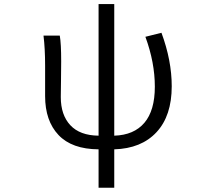

<svg xmlns="http://www.w3.org/2000/svg" viewBox="-20 -713 1040 933"><path d="M686.5 -534.2 764.6 -553.7Q814.5 -418.9 814.5 -293.9Q814.5 -150.4 740.7 -70.8Q667 8.8 535.2 12.7V199.2H459V12.7Q329.1 11.7 264.2 -57.1Q199.2 -126 199.2 -246.1V-394.5Q199.2 -476.6 191.4 -540H270.5Q277.3 -502 277.3 -415Q277.3 -381.8 276.4 -318.4Q275.4 -254.9 275.4 -241.2Q275.4 -154.3 321.8 -104.5Q368.2 -54.7 459 -53.7V-693.4H535.2V-53.7Q630.9 -56.6 681.6 -116.2Q732.4 -175.8 732.4 -292Q732.4 -409.2 686.5 -534.2Z"/></svg>

Font: Gen Shin Gothic Monospace Normal
Style: Regular
Weight: 350
Designer: [Source Han Sans]
Ryoko NISHIZUKA  (kana & ideographs); Paul D. Hunt (Latin, Greek & Cyrillic); Wenlong ZHANG  (bopomofo
Version: Version 1.002.20150607